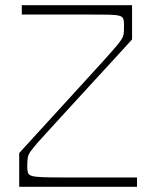

<svg xmlns="http://www.w3.org/2000/svg" viewBox="-20 -720 602 740"><path d="M54 0V-130Q81 -160 121.5 -204Q162 -248 207.5 -298Q253 -348 296.5 -395.5Q340 -443 374 -480.5Q408 -518 424 -537Q446 -562 453 -577Q457 -586 457.5 -597Q458 -608 458 -626Q458 -640 455 -648Q452 -656 439 -659.5Q426 -663 397 -663.5Q368 -664 316 -664Q288 -664 264 -664Q240 -664 213.5 -664Q187 -664 151.5 -664Q116 -664 64 -664V-700H489V-568Q462 -538 421.5 -494Q381 -450 336 -401Q291 -352 248 -305Q205 -258 172 -222Q139 -186 124 -169Q106 -148 97.5 -136Q89 -124 87 -111.5Q85 -99 85 -78Q85 -62 88 -53.5Q91 -45 104.5 -41.5Q118 -38 148 -37Q178 -36 233 -36Q270 -36 306.5 -36Q343 -36 391 -36Q439 -36 508 -36V0Z"/></svg>

Font: Ojuju ExtraLight
Style: Regular
Weight: 200
Designer: Chisaokwu Joboson, Mirko Velimirovic
Foundry: Udi Foundry
Version: Version 1.000